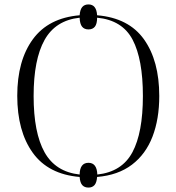

<svg xmlns="http://www.w3.org/2000/svg" viewBox="-20 -792 797 868"><path d="M380 56Q362 56 352 45Q342 34 340 8Q198 -4 128 -101.5Q58 -199 58 -359Q58 -518 128.5 -614.5Q199 -711 340 -723Q342 -749 352 -760.5Q362 -772 380 -772Q416 -772 419 -723Q562 -711 631 -614Q700 -517 700 -358Q700 -254 669.5 -174.5Q639 -95 576.5 -47.5Q514 0 419 8Q417 34 407 45Q397 56 380 56ZM340 -3Q341 -56 380 -56Q418 -56 420 -3Q531 -15 578.5 -103.5Q626 -192 626 -358Q626 -524 579.5 -612.5Q533 -701 419 -712Q419 -684 409 -671.5Q399 -659 380 -659Q361 -659 351 -671.5Q341 -684 340 -712Q231 -700 181.5 -611.5Q132 -523 132 -358Q132 -192 181.5 -103.5Q231 -15 340 -3Z"/></svg>

Font: Noto Serif Display Light
Style: Regular
Weight: 300
Designer: Monotype Design Team
Foundry: Monotype Imaging Inc.
Version: Version 2.009